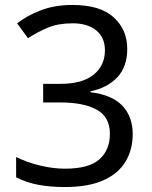

<svg xmlns="http://www.w3.org/2000/svg" viewBox="-20 -744 612 774"><path d="M493 -547Q493 -475 453 -432.5Q413 -390 345 -376V-372Q431 -362 473 -318Q515 -274 515 -203Q515 -141 486 -92.5Q457 -44 396.5 -17Q336 10 241 10Q185 10 137 1.5Q89 -7 45 -29V-111Q90 -89 142 -76.5Q194 -64 242 -64Q338 -64 380.5 -101.5Q423 -139 423 -205Q423 -272 370.5 -301.5Q318 -331 223 -331H154V-406H224Q312 -406 357.5 -443Q403 -480 403 -541Q403 -593 368 -621.5Q333 -650 273 -650Q215 -650 174 -633Q133 -616 93 -590L49 -650Q87 -680 143.5 -702Q200 -724 272 -724Q384 -724 438.5 -674Q493 -624 493 -547Z"/></svg>

Font: Noto Sans Chorasmian
Style: Regular
Weight: 400
Designer: Federico Parra Barrios
Foundry: Google LLC
Version: Version 1.004; ttfautohint (v1.8.4.7-5d5b)